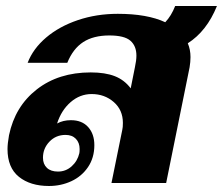

<svg xmlns="http://www.w3.org/2000/svg" viewBox="-20 -609 742 639"><path d="M605 -465Q614 -444 614 -419Q614 -403 611 -385L533 0H351L387 -177Q389 -185 389 -200Q389 -243 358.5 -269.5Q328 -296 285 -296Q246 -296 215 -269Q184 -242 170 -198Q190 -209 216 -209Q253 -209 273.5 -186Q294 -163 294 -126Q294 -84 273 -53Q252 -22 217.5 -6Q183 10 143 10Q81 10 43 -20.5Q5 -51 5 -113Q5 -131 10 -159Q30 -255 102.5 -311.5Q175 -368 282 -368Q330 -368 362 -355.5Q394 -343 415 -315L429 -385Q434 -408 434 -424Q434 -456 414 -473.5Q394 -491 344 -491Q291 -491 257 -469Q223 -447 204 -400H72Q90 -447 133.5 -484Q177 -521 239 -542Q301 -563 372 -563Q470 -563 530 -535Q550 -556 563 -589H702Q668 -505 605 -465ZM123 -84Q123 -63 136 -50.5Q149 -38 173 -38Q199 -38 218.5 -55.5Q238 -73 244 -99Q245 -104 245 -113Q245 -134 232.5 -147Q220 -160 198 -160Q166 -160 144.5 -137.5Q123 -115 123 -84Z"/></svg>

Font: Taviraj ExtraBold
Style: Italic
Weight: 800
Italic angle: -12°
Designer: Katatrad Team
Foundry: CadsonDemak
Version: Version 1.001